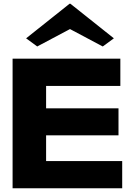

<svg xmlns="http://www.w3.org/2000/svg" viewBox="-20 -1017 718 1037"><path d="M48 0V-700H630V-553H229V-432H620V-286H229V-147H640V0ZM181 -766 121 -810 356 -997H360L595 -810L535 -766L358 -860Z"/></svg>

Font: Panamera Black
Style: Regular
Weight: 900
Designer: Bastien Sozeau
Foundry: NBR — Bastien Sozeau
Version: Version 3.002; ttfautohint (v1.8.4.7-5d5b);gftools[0.9.33]